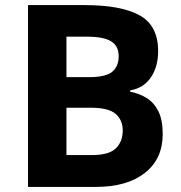

<svg xmlns="http://www.w3.org/2000/svg" viewBox="-20 -734 712 754"><path d="M312 -714Q455 -714 528 -674Q601 -634 601 -533Q601 -472 572.5 -430Q544 -388 491 -379V-374Q527 -367 556 -349Q585 -331 602 -297Q619 -263 619 -207Q619 -110 549 -55Q479 0 357 0H90V-714ZM329 -431Q395 -431 420.5 -452Q446 -473 446 -513Q446 -554 416 -572Q386 -590 321 -590H241V-431ZM241 -311V-125H340Q408 -125 435 -151.5Q462 -178 462 -222Q462 -262 434.5 -286.5Q407 -311 335 -311Z"/></svg>

Font: Noto Sans Sora Sompeng
Style: Bold
Weight: 700
Designer: Monotype Design Team. David Williams.
Foundry: Monotype Imaging Inc.
Version: Version 2.101